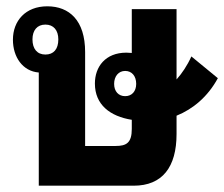

<svg xmlns="http://www.w3.org/2000/svg" viewBox="-20 -589 711 609"><path d="M130 -569C61 -569 21 -523 21 -463C21 -408 52 -363 103 -359V0H404C495 0 540 -59 540 -164V-222C592 -243 639 -282 671 -341L587 -410C574 -381 557 -356 540 -337V-560H398V-421C392 -421 387 -422 381 -422C314 -422 281 -377 281 -324C281 -257 329 -220 398 -209V-180C398 -136 381 -126 347 -126H250V-424C250 -524 200 -569 130 -569ZM124 -416C98 -416 83 -434 83 -464C83 -493 98 -511 124 -511C150 -511 165 -493 165 -464C165 -433 150 -416 124 -416ZM377 -284C356 -284 342 -299 342 -323C342 -347 356 -364 377 -364C398 -364 412 -348 412 -323C412 -299 398 -284 377 -284Z"/></svg>

Font: Noto Sans Thai Looped Condensed ExtraBold
Style: Regular
Weight: 800
Width: 3
Designer: Sasikarn Vongin, Ben Mitchell
Foundry: The Fontpad Ltd
Version: Version 1.001